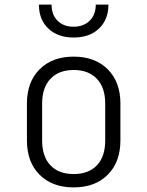

<svg xmlns="http://www.w3.org/2000/svg" viewBox="-20 -805 640 834"><path d="M300 9Q207 9 152 -46Q97 -101 97 -195V-355Q97 -449 152 -504Q207 -559 300 -559Q393 -559 448 -504Q503 -449 503 -356V-195Q503 -101 448 -46Q393 9 300 9ZM300 -49Q365 -49 401 -87Q437 -125 437 -195V-355Q437 -425 400.5 -463Q364 -501 300 -501Q236 -501 199.5 -463Q163 -425 163 -355V-195Q163 -125 199 -87Q235 -49 300 -49ZM300 -642Q231 -642 190 -681Q149 -720 149 -785H204Q204 -741 230 -715Q256 -689 299 -689Q343 -689 369.5 -715Q396 -741 396 -785H451Q451 -720 410 -681Q369 -642 300 -642Z"/></svg>

Font: Tiny ExtraLight
Style: Regular
Weight: 200
Monospace: yes
Designer: Philipp Nurullin, Konstantin Bulenkov
Foundry: JetBrains
Version: Version 2.251; ttfautohint (v1.8.4.7-5d5b)